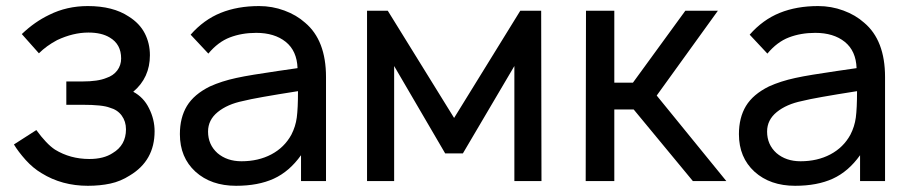

<svg xmlns="http://www.w3.org/2000/svg" viewBox="-20 -598 3005 634"><path d="M142.5 -549Q200.5 -578 270 -578Q353 -578 405 -543.5Q441 -521 458 -488Q475 -455 475 -415.5Q475 -341.5 420 -295Q454.5 -276.5 472 -240.5Q490.5 -204 490.5 -164.5Q490.5 -67.5 408.5 -18.5Q378 1 344.2 8.2Q310.5 15.5 270 15.5Q184.5 15.5 117.5 -26Q89.5 -42.5 65 -69.5Q40 -97.5 26 -121L100 -168.5Q133.5 -122.5 161.5 -104Q212 -73 275 -73Q322.5 -73 352 -92.5Q396 -118.5 396 -171Q396 -197 382 -216.2Q368 -235.5 342.5 -242.5Q318.5 -252 252 -252H199V-329H252Q303.5 -329 331 -340.5Q354 -348 367 -365.2Q380 -382.5 380 -405Q380 -452 342.5 -474Q315.5 -490.5 272 -490.5Q221.5 -490.5 168.5 -465.5Q133 -446.5 108.5 -422L52 -485.5Q73.5 -506 96 -521.8Q118.5 -537.5 142.5 -549Z M974 0V-85.5Q935.5 -31.5 884 -8Q832.5 15.5 759.5 15.5Q677 15.5 625.5 -31Q574 -78 574 -155Q574 -209.5 597.2 -248Q620.5 -286.5 673 -312.5Q711.5 -330 760 -340.5Q785 -346 819 -351.5Q853 -357 897 -363.5L962.5 -373Q960.5 -430 923.5 -459.8Q886.5 -489.5 826 -489.5Q778.5 -489.5 739.2 -474.5Q700 -459.5 668 -421L609.5 -483.5Q653 -533 708.8 -555.5Q764.5 -578 835.5 -578Q879 -578 919 -563.2Q959 -548.5 987.5 -523Q1056.5 -465 1056.5 -343.5V0ZM964 -297Q894 -286 849 -278Q804 -270 782.5 -264.5Q731 -254 699 -228Q667 -202 667 -163.5Q667 -120.5 698 -92.5Q729.5 -65.5 777.5 -65.5Q833 -65.5 876 -88.2Q919 -111 942 -153Q956 -180 960 -210Q962 -225.5 963 -247Q964 -268.5 964 -297Z M1767 -562.5 1768 0H1678.5V-380L1508.5 -91.5H1450L1281.5 -380V0H1192V-562.5H1260.5L1479.5 -208.5L1698 -562.5Z M2008.5 0H1914L1915 -562.5H2008.5V-325H2070L2243 -562.5H2350.5L2148.5 -282.5L2378.5 0H2268L2072.5 -236.5H2008.5Z M2820 0V-85.5Q2781.5 -31.5 2730 -8Q2678.5 15.5 2605.5 15.5Q2523 15.5 2471.5 -31Q2420 -78 2420 -155Q2420 -209.5 2443.2 -248Q2466.5 -286.5 2519 -312.5Q2557.5 -330 2606 -340.5Q2631 -346 2665 -351.5Q2699 -357 2743 -363.5L2808.5 -373Q2806.5 -430 2769.5 -459.8Q2732.5 -489.5 2672 -489.5Q2624.5 -489.5 2585.2 -474.5Q2546 -459.5 2514 -421L2455.5 -483.5Q2499 -533 2554.8 -555.5Q2610.5 -578 2681.5 -578Q2725 -578 2765 -563.2Q2805 -548.5 2833.5 -523Q2902.5 -465 2902.5 -343.5V0ZM2810 -297Q2740 -286 2695 -278Q2650 -270 2628.5 -264.5Q2577 -254 2545 -228Q2513 -202 2513 -163.5Q2513 -120.5 2544 -92.5Q2575.5 -65.5 2623.5 -65.5Q2679 -65.5 2722 -88.2Q2765 -111 2788 -153Q2802 -180 2806 -210Q2808 -225.5 2809 -247Q2810 -268.5 2810 -297Z"/></svg>

Font: Russisch Sans Medium
Style: Regular
Weight: 500
Width: 4
Designer: Michael Sharanda (font) & Cristiano Sobral (main changes)
Foundry: Michael Sharanda
Version: Version 2.00;September 8, 2020;FontCreator 13.0.0.2681 64-bi